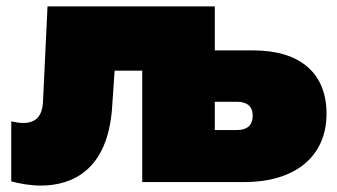

<svg xmlns="http://www.w3.org/2000/svg" viewBox="-20 -567 1049 598"><path d="M423 0H741C900 0 997 -80 997 -213C997 -338 916 -410 769 -410H649V-547H128L114 -252C112 -203 90 -184 52 -184C41 -184 29 -186 15 -189V-2C42 5 74 11 107 11C206 11 315 -38 329 -230L337 -347H423ZM718 -162H649V-250H718C748 -250 767 -237 767 -207C767 -175 748 -162 718 -162Z"/></svg>

Font: Chess Sans Black
Style: Regular
Weight: 900
Designer: Wolf Bōese
Foundry: Wolf Bōese
Version: Version 7.223;Glyphs 3.3 (3306)